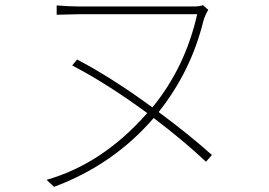

<svg xmlns="http://www.w3.org/2000/svg" viewBox="-20 -696 1040 742"><path d="M776 -71Q690 -152 574 -240Q418 -59 189 26L160 -1Q377 -63 549 -259Q392 -374 259 -443L278 -466Q410 -397 569 -281Q696 -436 742 -641H283Q262 -641 239 -640L199 -639V-675Q251 -671 283 -671H728Q752 -671 764 -676L785 -658Q773 -639 766 -615Q718 -420 593 -263Q706 -180 799 -97Z"/></svg>

Font: Noto Sans CJK TC Thin
Style: Regular
Weight: 250
Designer: Ryoko NISHIZUKA ???? (kana & ideographs); Paul D. Hunt (Latin, Greek & Cyrillic); Wenlong ZHANG ??? (bopomofo); Sandoll 
Foundry: Adobe Systems Incorporated
Version: Version 1.004 January 19, 2016